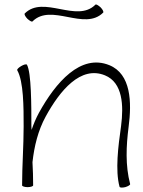

<svg xmlns="http://www.w3.org/2000/svg" viewBox="-20 -839 649 869"><path d="M127 -742C212 -827 362 -697 447 -782C450 -785 445 -796 435 -806C425 -815 415 -821 412 -818C327 -733 177 -863 92 -778C89 -775 94 -764 104 -754C114 -745 124 -739 127 -742ZM58 -521C87 -470 87 -354 87 -267C87 -178 80 -89 80 0C80 4 91 8 105 8C119 8 130 4 130 0C130 -35 129 -70 127 -105C135 -177 152 -248 187 -312C251 -429 345 -543 455 -498C536 -465 540 -361 528 -269C515 -177 501 -68 521 6C522 11 534 11 547 8C560 4 570 -2 569 -6C547 -90 551 -178 562 -264C577 -377 573 -504 475 -544C345 -597 232 -466 156 -328C143 -304 132 -278 123 -251C123 -256 122 -261 122 -267C122 -362 122 -510 102 -546C99 -550 88 -547 76 -540C64 -533 56 -525 58 -521Z"/></svg>

Font: Nupuram Thin
Style: Regular
Weight: 100
Designer: Santhosh Thottingal (santhosh.thottingal@gmail.com)
Foundry: SMC
Version: Version 1.000